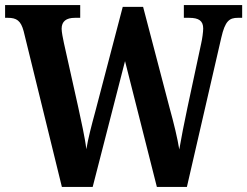

<svg xmlns="http://www.w3.org/2000/svg" viewBox="-20 -734 971 754"><path d="M73 -611 223 0H344L471 -494L596 0H714L849 -586C864 -652 881 -664 914 -664H931V-714H702V-664H723C761 -664 778 -652 778 -622C778 -609 774 -580 770 -563L716 -311C703 -250 692 -193 684 -147C677 -191 663 -249 645 -314L542 -707H462L354 -295C339 -240 327 -194 319 -148C314 -193 298 -262 287 -314L231 -565C227 -583 222 -609 222 -621C222 -650 240 -664 274 -664H295V-714H0V-664H11C45 -664 62 -653 73 -611Z"/></svg>

Font: Noto Serif Tamil Condensed
Style: Bold Italic
Weight: 700
Width: 3
Italic angle: -12°
Designer: Indian Type Foundry, Tom Grace, and the Monotype Design Team
Foundry: Monotype Imaging Inc.
Version: Version 2.003